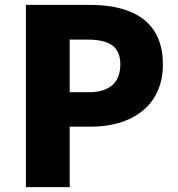

<svg xmlns="http://www.w3.org/2000/svg" viewBox="-20 -725 727 785"><path d="M348 -705H86V40H265V-207H352C510 -207 646 -285 646 -462C646 -646 511 -705 348 -705ZM265 -348V-563H338C424 -563 472 -537 472 -462C472 -389 430 -348 343 -348Z"/></svg>

Font: コーポレート・ロゴ ver3 Bold
Style: Regular
Weight: 700
Designer: [KANA_main] LOGOTYPE.JP [Source Han Sans] Ryoko NISHIZUKA 西塚涼子 (kana, bopomofo & ideographs); Paul D. Hunt (Latin, Greek
Version: Version 12.001;FEAKit 1.0